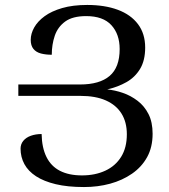

<svg xmlns="http://www.w3.org/2000/svg" viewBox="-20 -745 681 775"><path d="M319 10Q253 10 205 -1.5Q157 -13 125.5 -33.5Q94 -54 78.5 -82.5Q63 -111 63 -145Q63 -163 74 -176.5Q85 -190 104.5 -197Q124 -204 148 -204Q149 -149 167.5 -111.5Q186 -74 222 -55.5Q258 -37 311 -37Q364 -37 405 -56Q446 -75 469 -112Q492 -149 492 -203Q492 -252 470.5 -286.5Q449 -321 407.5 -339.5Q366 -358 304 -358H54V-404H303Q382 -404 422.5 -438.5Q463 -473 463 -547Q463 -607 429.5 -643.5Q396 -680 328 -680Q273 -680 243 -658Q213 -636 201 -600.5Q189 -565 189 -524Q165 -524 145.5 -529Q126 -534 115 -547.5Q104 -561 104 -584Q104 -609 118 -634Q132 -659 160 -679.5Q188 -700 231 -712.5Q274 -725 332 -725Q403 -725 455.5 -705.5Q508 -686 537 -647.5Q566 -609 566 -553Q566 -501 545.5 -467Q525 -433 490.5 -413.5Q456 -394 413 -384Q444 -381 476 -370Q508 -359 535.5 -338Q563 -317 579.5 -284.5Q596 -252 596 -205Q596 -151 574 -111Q552 -71 513 -44Q474 -17 424.5 -3.5Q375 10 319 10Z"/></svg>

Font: Noto Serif Armenian
Style: Regular
Weight: 400
Designer: Monotype Design Team
Foundry: Monotype Imaging Inc.
Version: Version 2.007